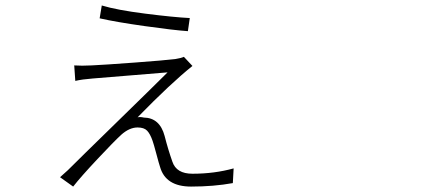

<svg xmlns="http://www.w3.org/2000/svg" viewBox="-20 -647 1540 701"><path d="M351.6 -627Q406.2 -610.4 510.3 -597.2Q614.3 -584 672.9 -581.1L666 -533.2Q611.3 -537.1 507.8 -551.8Q404.3 -566.4 343.8 -580.1ZM682.6 -406.2Q604.5 -343.8 482.4 -218.8Q493.2 -220.7 504.9 -217.8Q563.5 -216.8 581.1 -150.4Q593.8 -100.6 609.4 -56.6Q624 -12.7 682.6 -12.7Q762.7 -12.7 833 -32.2L830.1 21.5Q759.8 34.2 677.7 34.2Q585 34.2 564.5 -37.1Q560.5 -48.8 550.8 -85.4Q541 -122.1 537.1 -132.8Q528.3 -158.2 517.1 -169.9Q505.9 -181.6 482.4 -181.6Q452.1 -181.6 421.9 -154.3Q396.5 -130.9 335.9 -66.4Q275.4 -2 247.1 34.2L199.2 0Q203.1 -2.9 227.5 -25.4Q270.5 -68.4 409.2 -203.6Q547.9 -338.9 591.8 -382.8Q544.9 -378.9 318.4 -360.4Q279.3 -357.4 254.9 -351.6L251 -408.2Q277.3 -406.2 314.5 -408.2Q358.4 -410.2 470.7 -418.5Q583 -426.8 621.1 -431.6Q640.6 -434.6 651.4 -439.5Z"/></svg>

Font: Bpmf Zihi Sans Light
Style: Light
Weight: 300
Foundry: But Ko
Version: Version 1.320